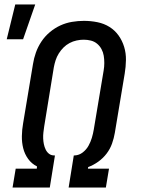

<svg xmlns="http://www.w3.org/2000/svg" viewBox="-20 -836 640 856"><path d="M36 0 50 -84H144L145 -94Q121 -106 105.5 -127.5Q90 -149 83.5 -175Q77 -201 77.5 -229.5Q78 -258 83 -286L127 -550Q131 -576 140 -601.5Q149 -627 164.5 -650.5Q180 -674 202 -692.5Q224 -711 249 -722.5Q274 -734 301 -738.5Q328 -743 354 -743Q385 -743 414.5 -737Q444 -731 468 -716Q492 -701 508.5 -678Q525 -655 533.5 -627Q542 -599 541.5 -568.5Q541 -538 536 -508L492 -244Q488 -220 479.5 -196Q471 -172 455.5 -151.5Q440 -131 418.5 -115.5Q397 -100 373 -91L372 -84H466L452 0H286L309 -143H313Q333 -144 349 -156.5Q365 -169 374.5 -186Q384 -203 389.5 -221.5Q395 -240 398 -258L442 -521Q445 -538 445 -555Q445 -572 442.5 -587.5Q440 -603 432.5 -617Q425 -631 413 -641Q401 -651 385.5 -655Q370 -659 353 -659Q338 -659 321.5 -655.5Q305 -652 290 -644Q275 -636 263 -624Q251 -612 242 -597.5Q233 -583 228 -567.5Q223 -552 220 -536L177 -272Q175 -259 173.5 -245.5Q172 -232 172.5 -219Q173 -206 175.5 -193.5Q178 -181 183.5 -169.5Q189 -158 198.5 -150.5Q208 -143 222 -143H225L202 0ZM10 -661 48 -816H137L83 -661Z"/></svg>

Font: Iosevka Etoile Medium
Style: Italic
Weight: 500
Italic angle: -9°
Designer: Belleve Invis
Foundry: Belleve Invis
Version: Version 22.1.2; ttfautohint (v1.8.4)